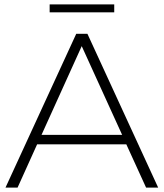

<svg xmlns="http://www.w3.org/2000/svg" viewBox="-20 -854 745 874"><path d="M5 0H60L149 -197H555L645 0H700L378 -700H327ZM352 -644 536 -240H169ZM500 -798V-834H206V-798Z"/></svg>

Font: Montserrat Light
Style: Regular
Weight: 300
Designer: Julieta Ulanovsky
Foundry: Julieta Ulanovsky
Version: Version 7.200